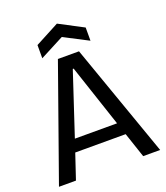

<svg xmlns="http://www.w3.org/2000/svg" viewBox="-152 -948 911 1052"><g transform="rotate(-20 304.0 -422.0)"><path d="M9 0 243 -660H366L599 0H500L451 -146H157L108 0ZM301 -581 181 -218H427L306 -581ZM164 -693V-770L304 -844L445 -770V-693L304 -766Z"/></g></svg>

Font: Bricolage Grotesque 48pt
Style: Regular
Weight: 400
Designer: Mathieu Triay
Foundry: Atelier Triay
Version: Version 1.000; ttfautohint (v1.8.4.7-5d5b);gftools[0.9.32]